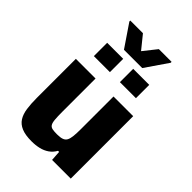

<svg xmlns="http://www.w3.org/2000/svg" viewBox="-259 -995 1109 1109"><g transform="rotate(45 295.5 -440.5)"><path d="M216.7 8Q166 8 135.1 -5Q104.1 -18 88.2 -43.2Q72.2 -68.4 66.9 -105.4Q61.5 -142.4 61.5 -191V-510H222.3V-240.4Q222.3 -199.2 224.5 -175.7Q226.6 -152.2 233.6 -141.3Q240.5 -130.4 254.8 -127.5Q269.1 -124.6 293 -124.6Q318.9 -124.6 334.3 -130.1Q349.7 -135.5 357 -149Q364.2 -162.4 366.6 -185.6Q369.1 -208.9 369.1 -244.4V-510H529.8V0H377.2L373.2 -61.5H364.3Q350.2 -36.2 328.1 -20.8Q306 -5.4 277.8 1.3Q249.6 8 216.7 8ZM123.8 -594.7V-703.4H254.8V-594.7ZM336.5 -594.7V-703.4H467.5V-594.7ZM220.9 -743.5 127.4 -881.2V-888.7H230.8L296.4 -807.6L360.8 -888.7H464.8V-881.2L370.3 -743.5Z"/></g></svg>

Font: Saira Thin
Style: Regular
Weight: 100
Designer: Hector Gatti with collaboration of the Omnibus-Type team
Foundry: Omnibus-Type
Version: Version 1.101